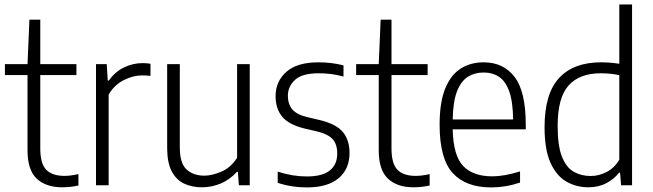

<svg xmlns="http://www.w3.org/2000/svg" viewBox="-20 -828 2918 858"><path d="M258.5 9Q185.5 9 144.2 -29.5Q103 -68 103 -156V-492.5H2V-541.5H103L111.5 -740H160V-541.5H321.5V-492.5H160V-164.5Q160 -96 187 -69Q214 -42 268 -42Q295 -42 330.5 -50V1Q294 9 258.5 9Z M409 0V-541.5H457L461.5 -468H466.5Q493.5 -507 533.8 -526.5Q574 -546 617 -546Q636.5 -546 652.5 -543V-489Q643 -490 634.2 -490.5Q625.5 -491 614.5 -491Q574 -491 532.2 -469.5Q490.5 -448 465.5 -405.5V0Z M882.5 9Q838 9 802.8 -7.5Q767.5 -24 747.2 -62.8Q727 -101.5 727 -167.5V-541.5H783.5V-169Q783.5 -98 814 -70.5Q844.5 -43 893 -43Q927.5 -43 969.5 -61Q1011.5 -79 1039.5 -123V-541.5H1096V0H1047.5L1043 -60H1038.5Q1007 -25 966.5 -8Q926 9 882.5 9Z M1352 9.5Q1282.5 9.5 1221 -11V-61Q1257.5 -49.5 1288.8 -44.5Q1320 -39.5 1352 -39.5Q1420 -39.5 1453.5 -66Q1487 -92.5 1487 -141.5Q1487 -184.5 1465.8 -206.8Q1444.5 -229 1399.5 -240L1339.5 -254Q1269.5 -271.5 1240.5 -307.2Q1211.5 -343 1211.5 -398.5Q1211.5 -464 1259.5 -506.8Q1307.5 -549.5 1403 -549.5Q1434 -549.5 1461.5 -546Q1489 -542.5 1515 -536V-486Q1485 -494 1459 -497.2Q1433 -500.5 1404 -500.5Q1330.5 -500.5 1298.5 -471.2Q1266.5 -442 1266.5 -400Q1266.5 -362.5 1286.2 -339.2Q1306 -316 1351.5 -305L1411 -291Q1484 -273 1513 -237Q1542 -201 1542 -144.5Q1542 -72.5 1493 -31.5Q1444 9.5 1352 9.5Z M1828 9Q1755 9 1713.8 -29.5Q1672.5 -68 1672.5 -156V-492.5H1571.5V-541.5H1672.5L1681 -740H1729.5V-541.5H1891V-492.5H1729.5V-164.5Q1729.5 -96 1756.5 -69Q1783.5 -42 1837.5 -42Q1864.5 -42 1900 -50V1Q1863.5 9 1828 9Z M2174.5 9.5Q2062 9.5 2003.2 -54.5Q1944.5 -118.5 1944.5 -271Q1944.5 -370 1969.2 -431.5Q1994 -493 2038.2 -521.2Q2082.5 -549.5 2141.5 -549.5Q2229 -549.5 2279.2 -484.8Q2329.5 -420 2329.5 -270V-250H2003Q2005.5 -132.5 2049.8 -86.2Q2094 -40 2180 -40Q2233 -40 2304 -62V-12Q2268.5 -0.5 2237 4.5Q2205.5 9.5 2174.5 9.5ZM2141.5 -504Q2101.5 -504 2070.8 -484.8Q2040 -465.5 2022.2 -419.8Q2004.5 -374 2003 -294H2273Q2272 -374 2255.5 -419.8Q2239 -465.5 2210 -484.8Q2181 -504 2141.5 -504Z M2609.5 9Q2556 9 2511.5 -16.2Q2467 -41.5 2440.2 -100.2Q2413.5 -159 2413.5 -259.5Q2413.5 -409 2478.2 -479.2Q2543 -549.5 2666 -549.5Q2686.5 -549.5 2708 -547.8Q2729.5 -546 2747.5 -543V-808H2804.5V0H2755.5L2751 -56.5H2746.5Q2725.5 -28.5 2690.2 -9.8Q2655 9 2609.5 9ZM2619.5 -41.5Q2656 -41.5 2691 -59.5Q2726 -77.5 2747.5 -114.5V-492Q2710 -500.5 2664 -500.5Q2570 -500.5 2521 -446.2Q2472 -392 2472 -265.5Q2472 -176.5 2491.2 -128Q2510.5 -79.5 2543.8 -60.5Q2577 -41.5 2619.5 -41.5Z"/></svg>

Font: Encode Sans Semi Condensed Light
Style: Regular
Weight: 300
Width: 4
Designer: Multiple Designers
Foundry: Impallari Type
Version: Version 3.000; ttfautohint (v1.8.3) -l 8 -r 50 -G 200 -x 14 